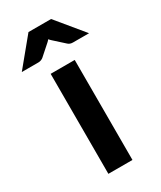

<svg xmlns="http://www.w3.org/2000/svg" viewBox="-218 -788 715 853"><g transform="rotate(-30 139.5 -361.5)"><path d="M197.5 -513V0H74V-513ZM312 -584H229.5Q214 -584 204.5 -593L152 -640.5Q149.5 -643 146.8 -645.5Q144 -648 141.5 -651.5Q139 -648 136.2 -645.5Q133.5 -643 131 -640.5L77.5 -593Q73.5 -589.5 66.8 -586.8Q60 -584 52.5 -584H-33L81.5 -723H197.5Z"/></g></svg>

Font: LatoHex
Style: Bold
Weight: 700
Designer: Lukasz Dziedzic
Foundry: tyPoland Lukasz Dziedzic
Version: Version 1.104; Western+Polish opensource